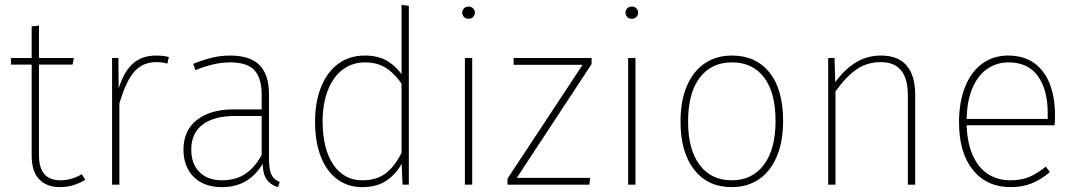

<svg xmlns="http://www.w3.org/2000/svg" viewBox="-20 -758 4415 788"><path d="M140 -120Q140 -69 162 -43.5Q184 -18 228 -18Q273 -18 316 -43L330 -20Q307 -6 281 2Q255 10 226 10Q171 10 140.5 -22.5Q110 -55 110 -118V-650L140 -653ZM283 -520 278 -493H25V-520Z M621 -530Q651 -530 673 -524L667 -497Q648 -503 621 -503Q561 -503 525.5 -457Q490 -411 464 -311L462 -378Q483 -456 521 -493Q559 -530 621 -530ZM466 -520 467 -384 470 -346V0H440V-520Z M924 -530Q1007 -530 1045.5 -490.5Q1084 -451 1084 -372V-110Q1084 -61 1094 -41Q1104 -21 1128 -11L1121 10Q1088 0 1072.5 -24.5Q1057 -49 1058 -98L1054 -112V-369Q1054 -437 1024.5 -469.5Q995 -502 924 -502Q891 -502 856 -494Q821 -486 782 -470L773 -496Q815 -513 851 -521.5Q887 -530 924 -530ZM1061 -309V-282H944Q859 -282 812 -247Q765 -212 765 -144Q765 -85 799 -51.5Q833 -18 891 -18Q950 -18 990.5 -47Q1031 -76 1058 -130L1063 -94Q1034 -42 991.5 -16Q949 10 891 10Q817 10 775 -32Q733 -74 733 -144Q733 -223 788.5 -266Q844 -309 938 -309Z M1477 -530Q1535 -530 1572.5 -506Q1610 -482 1634 -445L1635 -403Q1609 -447 1571 -474.5Q1533 -502 1478 -502Q1427 -502 1387.5 -473Q1348 -444 1326 -388.5Q1304 -333 1304 -258Q1305 -145 1348.5 -81.5Q1392 -18 1467 -18Q1527 -18 1565.5 -48.5Q1604 -79 1633 -141L1631 -91Q1608 -46 1568 -18Q1528 10 1466 10Q1408 10 1364.5 -22Q1321 -54 1297 -114.5Q1273 -175 1273 -258Q1273 -339 1297.5 -400.5Q1322 -462 1368 -496Q1414 -530 1477 -530ZM1628 -738 1658 -734V0H1632L1628 -96V-117Z M1918 -520V0H1888V-520ZM1903 -731Q1915 -731 1922 -723.5Q1929 -716 1929 -706Q1929 -696 1922 -688.5Q1915 -681 1903 -681Q1891 -681 1884 -688.5Q1877 -696 1877 -706Q1877 -716 1884 -723.5Q1891 -731 1903 -731Z M2408 -520V-495L2101 -28H2402L2399 0H2063V-25L2371 -492H2088V-520Z M2588 -520V0H2558V-520ZM2573 -731Q2585 -731 2592 -723.5Q2599 -716 2599 -706Q2599 -696 2592 -688.5Q2585 -681 2573 -681Q2561 -681 2554 -688.5Q2547 -696 2547 -706Q2547 -716 2554 -723.5Q2561 -731 2573 -731Z M2984 -530Q3082 -530 3138 -460.5Q3194 -391 3194 -262Q3194 -177 3168 -115.5Q3142 -54 3094.5 -22Q3047 10 2983 10Q2885 10 2829 -61.5Q2773 -133 2773 -259Q2773 -344 2799 -405Q2825 -466 2872.5 -498Q2920 -530 2984 -530ZM2984 -502Q2900 -502 2852 -439.5Q2804 -377 2804 -259Q2804 -144 2851.5 -81Q2899 -18 2983 -18Q3067 -18 3115 -81.5Q3163 -145 3163 -262Q3163 -378 3116 -440Q3069 -502 2984 -502Z M3596 -530Q3666 -530 3701 -489Q3736 -448 3736 -370V0H3706V-366Q3706 -435 3678.5 -469Q3651 -503 3595 -503Q3537 -503 3493.5 -472Q3450 -441 3409 -383L3400 -409Q3438 -466 3486.5 -498Q3535 -530 3596 -530ZM3405 -520 3409 -389V0H3379V-520Z M4117 -530Q4181 -530 4224 -499.5Q4267 -469 4288.5 -413.5Q4310 -358 4310 -283Q4310 -262 4308 -244H3942V-270H4280V-294Q4280 -390 4239.5 -446Q4199 -502 4119 -502Q4071 -502 4032 -475.5Q3993 -449 3970 -394Q3947 -339 3947 -256Q3948 -176 3971.5 -122.5Q3995 -69 4035 -43.5Q4075 -18 4128 -18Q4171 -18 4203.5 -31.5Q4236 -45 4272 -74L4289 -52Q4253 -21 4214.5 -5.5Q4176 10 4128 10Q4030 10 3973 -60.5Q3916 -131 3916 -256Q3916 -340 3941 -402Q3966 -464 4011.5 -497Q4057 -530 4117 -530Z"/></svg>

Font: Firava
Style: Regular
Weight: 400
Designer: Carrois Corporate & Edenspiekermann AG
Foundry: Greg Finn Gibson
Version: Version 5.000